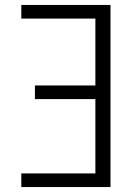

<svg xmlns="http://www.w3.org/2000/svg" viewBox="-20 -755 540 775"><path d="M66 0V-55H365V-355H121V-410H365V-680H66V-735H426V0Z"/></svg>

Font: Iosevka Term Curly Light
Style: Regular
Weight: 300
Designer: Belleve Invis
Foundry: Belleve Invis
Version: Version 32.3.0